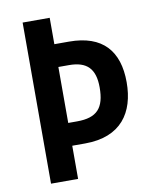

<svg xmlns="http://www.w3.org/2000/svg" viewBox="-81 -776 675 838"><g transform="rotate(-10 256.0 -357.0)"><path d="M479 -379C479 -517 411 -597 262 -597H197V-714H77V0H197V-147H254C414 -147 479 -245 479 -379ZM236 -248H197V-496H244C323 -496 359 -460 359 -377C359 -286 325 -248 236 -248Z"/></g></svg>

Font: Noto Sans Gurmukhi UI Condensed SemiBold
Style: Regular
Weight: 600
Width: 3
Designer: Jelle Bosma - Monotype Design Team
Foundry: Monotype Imaging Inc.
Version: Version 2.004